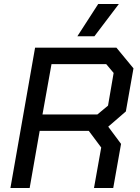

<svg xmlns="http://www.w3.org/2000/svg" viewBox="-20 -938 699 958"><path d="M608 -382 520 -306 584 -220 545 0H449L485 -202L423 -285H178L128 0H32L155 -700H561L646 -597ZM547 -574 510 -618H237L192 -367H466L519 -411ZM470 -918H573L451 -757H366Z"/></svg>

Font: Chakra Petch Medium
Style: Italic
Weight: 500
Italic angle: -10°
Designer: Katatrad Aksorn Co.,Ltd.
Foundry: Cadson Demak Co.,Ltd.
Version: Version 1.000; ttfautohint (v1.6)